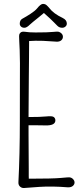

<svg xmlns="http://www.w3.org/2000/svg" viewBox="-20 -956 411 982"><path d="M126 -268.1 127 -94.7Q127 -71.3 127 -54.7Q127.4 -47.4 127.4 -42Q250.5 -42 291 -45.9Q333 -50.3 339.8 -48.3Q346.7 -46.4 351.6 -42Q361.3 -33.2 361.3 -22.7Q361.3 -12.2 352.1 -4.6Q342.8 2.9 326.2 2Q246.1 -4.4 181.6 -0.2Q117.2 3.9 109.4 5.1Q101.6 6.3 95.5 5.1Q89.4 3.9 84.5 0Q73.2 -8.3 74.2 -24.4Q81.5 -165.5 81.5 -336.7Q81.5 -507.8 81.8 -552Q82 -596.2 82 -632.8Q81.1 -711.4 78.6 -743.9Q76.2 -776.4 79.8 -782.7Q83.5 -789.1 88.9 -792Q96.2 -795.4 107.4 -793.5Q127.9 -790 161.6 -790Q226.6 -790 250.2 -792.7Q273.9 -795.4 280.8 -793.2Q287.6 -791 292 -787.1Q301.8 -779.3 301.8 -768.1Q301.8 -756.8 293 -749.5Q284.2 -742.2 269 -742.9Q253.9 -743.7 236.8 -744.9Q219.7 -746.1 200.2 -747.1Q159.2 -748.5 128.9 -746.1Q128.9 -703.6 128.4 -661.6Q127.9 -611.8 127.4 -560.5Q126 -422.9 126 -357.4Q187 -357.4 215.8 -360.4Q247.1 -363.8 255.1 -357.4Q263.2 -351.1 263.2 -340.3Q263.2 -313.5 212.9 -314.5Q202.6 -314.9 194.3 -314.9L154.8 -315.4H126ZM232.4 -914.6Q253.9 -886.2 300.3 -864.3Q321.8 -854 321.8 -835.4Q321.8 -826.2 314.7 -820.1Q307.6 -814 298.3 -814Q283.2 -814 273.4 -824Q263.7 -834 255.1 -842.5Q246.6 -851.1 235.8 -861.3Q217.8 -877.9 204.6 -889.6Q190.9 -877.9 178.2 -867.7Q142.6 -839.4 132.8 -830.1Q116.7 -814 105.2 -814Q93.8 -814 87.4 -820.1Q81.1 -826.2 81.1 -834.5Q81.1 -852.5 93.3 -859.6Q105.5 -866.7 116.2 -872.8Q127 -878.9 136.7 -885.7Q160.2 -901.4 168.9 -912.1Q188 -936 199.5 -936Q210.9 -936 218.3 -929.4Q225.6 -922.9 232.4 -914.6Z"/></svg>

Font: Pompiere 
Style: Regular
Weight: 400
Designer: Karolina Lach
Foundry: Sorkin Type Co.
Version: Version 1.002